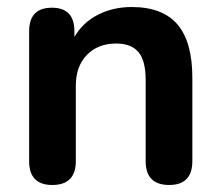

<svg xmlns="http://www.w3.org/2000/svg" viewBox="-20 -519 629 547"><path d="M129 8Q63 8 63 -60V-430Q63 -497 128 -497Q192 -497 192 -430V-414Q217 -456 260 -477.5Q303 -499 355 -499Q443 -499 485.5 -449.5Q528 -400 528 -297V-60Q528 8 462 8Q395 8 395 -60V-291Q395 -346 374.5 -370.5Q354 -395 311 -395Q259 -395 227.5 -362.5Q196 -330 196 -275V-60Q196 8 129 8Z"/></svg>

Font: Chiron GoRound TC SB
Style: Regular
Weight: 500
Designer: Ryoko NISHIZUKA 西塚涼子 (kana, bopomofo & ideographs); Paul D. Hunt (Latin, Greek & Cyrillic); Sandoll Communications 산돌커뮤니
Foundry: Adobe
Version: Version 1.000;hotconv 1.1.1;makeotfexe 2.6.0